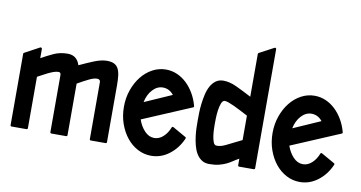

<svg xmlns="http://www.w3.org/2000/svg" viewBox="-75 -946 2198 1169"><g transform="rotate(10 1023.5 -361.5)"><path d="M388 -8Q388 0 380 0H290Q282 0 282 -8V-359Q282 -367 279 -372Q276 -377 268 -377Q253 -377 236.5 -371Q220 -365 203.5 -357Q187 -349 171 -340Q155 -331 143 -325V-8Q143 0 135 0H44Q36 0 36 -8V-449Q36 -453 40 -455L131 -504Q136 -506 139.5 -504Q143 -502 143 -497V-440Q178 -460 217 -478Q256 -496 303 -496Q334 -496 352.5 -480.5Q371 -465 379 -438Q428 -461 469 -477.5Q510 -494 545 -495Q574 -495 591 -486.5Q608 -478 617 -460.5Q626 -443 629 -417.5Q632 -392 632 -359V-8Q632 0 625 0H533Q526 0 526 -8V-359Q526 -375 510 -377Q490 -379 458 -363.5Q426 -348 388 -326Z M910 -505Q946 -505 978.5 -491Q1011 -477 1038 -451.5Q1065 -426 1085 -391.5Q1105 -357 1116 -316Q1118 -309 1112 -307L810 -179Q824 -138 850.5 -110Q877 -82 910 -82Q940 -82 965 -104.5Q990 -127 1004 -163Q1007 -171 1015 -167L1096 -121Q1102 -118 1099 -111Q1072 -49 1021.5 -10.5Q971 28 910 28Q866 28 827 7.5Q788 -13 759 -49Q730 -85 713 -133.5Q696 -182 696 -238Q696 -293 713 -341.5Q730 -390 759 -426.5Q788 -463 827 -484Q866 -505 910 -505ZM977 -360Q950 -394 910 -394Q875 -394 847 -364Q819 -334 809 -286Z M1548 -8Q1548 0 1540 0H1450Q1443 0 1443 -8V-48Q1423 -37 1406 -25.5Q1389 -14 1369.5 -5Q1350 4 1326 10Q1302 16 1267 16Q1239 16 1219.5 2.5Q1200 -11 1187.5 -32.5Q1175 -54 1168 -81.5Q1161 -109 1157.5 -137Q1154 -165 1153.5 -190.5Q1153 -216 1153 -234Q1153 -252 1153.5 -279Q1154 -306 1157.5 -335.5Q1161 -365 1167.5 -394Q1174 -423 1186.5 -446.5Q1199 -470 1218.5 -484.5Q1238 -499 1266 -499Q1304 -499 1347 -479Q1390 -459 1443 -431V-695Q1443 -700 1447 -702L1537 -750Q1541 -752 1544.5 -750Q1548 -748 1548 -743ZM1292 -102Q1315 -100 1348 -116Q1381 -132 1443 -163V-314Q1420 -326 1397 -338Q1374 -350 1354.5 -359Q1335 -368 1319.5 -373.5Q1304 -379 1296 -379Q1282 -379 1274.5 -359.5Q1267 -340 1263.5 -314.5Q1260 -289 1259.5 -265Q1259 -241 1259 -232Q1259 -223 1259.5 -201.5Q1260 -180 1263 -158Q1266 -136 1272.5 -119Q1279 -102 1292 -102ZM1711 -239Q1711 -240 1712 -240Q1713 -240 1713 -239Q1713 -238 1712 -238Q1711 -238 1711 -239Z M1829 -505Q1865 -505 1897.5 -491Q1930 -477 1957 -451.5Q1984 -426 2004 -391.5Q2024 -357 2035 -316Q2037 -309 2031 -307L1729 -179Q1743 -138 1769.5 -110Q1796 -82 1829 -82Q1859 -82 1884 -104.5Q1909 -127 1923 -163Q1926 -171 1934 -167L2015 -121Q2021 -118 2018 -111Q1991 -49 1940.5 -10.5Q1890 28 1829 28Q1785 28 1746 7.5Q1707 -13 1678 -49Q1649 -85 1632 -133.5Q1615 -182 1615 -238Q1615 -293 1632 -341.5Q1649 -390 1678 -426.5Q1707 -463 1746 -484Q1785 -505 1829 -505ZM1896 -360Q1869 -394 1829 -394Q1794 -394 1766 -364Q1738 -334 1728 -286Z"/></g></svg>

Font: RonaldsonGothic
Style: Regular
Weight: 400
Designer: Mr. Robertson for MacKellar, Smiths & Jordan Co. Philadelphia
Foundry: CAT-Fonts Peter Wiegel
Version: Version 1.000